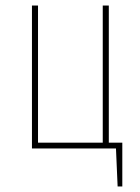

<svg xmlns="http://www.w3.org/2000/svg" viewBox="-20 -539 510 697"><path d="M375 -21H424V138H407L401 0H96V-519H118V-21H353V-519H375Z"/></svg>

Font: Fira Sans Extra Condensed Thin
Style: Regular
Weight: 250
Width: 1
Designer: Carrois Corporate & Edenspiekermann AG
Foundry: Carrois Corporate GbR & Edenspiekermann AG
Version: Version 4.203